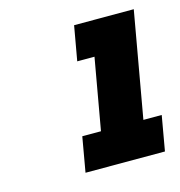

<svg xmlns="http://www.w3.org/2000/svg" viewBox="-69 -800 485 516"><g transform="rotate(-15 173.5 -541.5)"><path d="M108 -346 125 -443H177L212 -641H164L181 -737H347L295 -443H346L329 -346Z"/></g></svg>

Font: Tomorrow
Style: Bold Italic
Weight: 700
Italic angle: -10°
Designer: Tony de Marco, Monica Rizzolli
Foundry: Just in Type
Version: Version 2.002